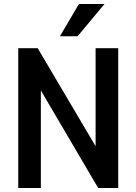

<svg xmlns="http://www.w3.org/2000/svg" viewBox="-20 -948 688 968"><path d="M72 0V-705H170L489 -165H462V-705H576V0H475L159 -538H186V0ZM282 -765 378 -928H507L371 -765Z"/></svg>

Font: Nunito Sans 10pt Condensed
Style: Bold
Weight: 700
Width: 3
Designer: Vernon Adams
Foundry: Vernon Adams
Version: Version 3.101;gftools[0.9.27]